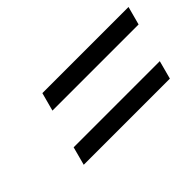

<svg xmlns="http://www.w3.org/2000/svg" viewBox="-41 -740 788 788"><g transform="rotate(-45 353.0 -346.0)"><path d="M157.8 -182H577.8H617.8L639.2 -262H599.2H179.2H139.2L117.8 -182ZM224.2 -430H644.2H684.2L705.7 -510H665.7H245.7H205.7L184.2 -430Z"/></g></svg>

Font: Nordica Advanced
Style: RegularObl
Weight: 300
Version: Version 1.07